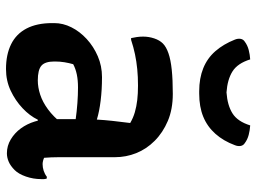

<svg xmlns="http://www.w3.org/2000/svg" viewBox="-127 -717 854 640"><g transform="rotate(90 300.0 -397.0)"><path d="M504 -353Q504 -330 504 -306.5Q504 -283 504 -259.5Q504 -236 504 -212.5Q504 -189 504 -166Q504 -153 504.5 -141Q505 -129 506 -117Q510 -115 516 -113.5Q522 -112 527 -112Q538 -112 549 -115.5Q560 -119 569 -126H575Q577 -121 577 -117Q577 -113 577 -107Q577 -81 568.5 -56.5Q560 -32 547 -19Q533 -5 519 1Q505 7 491 7Q466 7 444.5 -6Q423 -19 408 -39.5Q393 -60 385 -86Q377 -112 377 -138Q377 -163 377 -189Q377 -215 377 -236Q377 -266 378.5 -292Q380 -318 383 -345.5Q386 -373 390 -404Q373 -414 354 -419.5Q335 -425 313.5 -427.5Q292 -430 265 -430Q236 -430 210.5 -427.5Q185 -425 161 -420Q137 -415 113 -407H107Q105 -416 103.5 -426Q102 -436 102 -447Q102 -466 108 -484Q114 -502 125 -513Q136 -524 157.5 -531.5Q179 -539 212.5 -542.5Q246 -546 293 -546Q344 -546 383 -529.5Q422 -513 449.5 -485.5Q477 -458 490.5 -424Q504 -390 504 -353ZM185 -151Q185 -120 199 -108Q213 -96 248 -96Q271 -96 295.5 -104Q320 -112 344.5 -130Q369 -148 391 -176L394 -96H379Q366 -69 340.5 -45Q315 -21 282 -5.5Q249 10 210 10Q162 10 127.5 -7Q93 -24 75 -58.5Q57 -93 57 -144V-151Q57 -180 71 -208Q85 -236 110 -259Q135 -282 167.5 -296Q200 -310 237 -310Q279 -310 315.5 -305.5Q352 -301 378 -293Q404 -285 415 -275Q421 -270 425.5 -261.5Q430 -253 432.5 -241Q435 -229 435 -211Q408 -218 379.5 -222Q351 -226 323.5 -228Q296 -230 272 -230Q247 -230 228 -226Q209 -222 194 -214Q190 -200 187.5 -185Q185 -170 185 -153ZM288 -725Q331 -728 358 -745Q385 -762 398 -804Q414 -803 429.5 -799Q445 -795 457 -786Q465 -781 466.5 -772Q468 -763 464 -753Q450 -715 426 -688Q402 -661 369 -647.5Q336 -634 292 -634H284Q241 -634 207.5 -647.5Q174 -661 150.5 -688Q127 -715 112 -753Q108 -763 109.5 -772Q111 -781 119 -786Q131 -795 146.5 -799Q162 -803 178 -804Q191 -762 218 -745Q245 -728 288 -725Z"/></g></svg>

Font: Recursive Casual SemiBold
Style: Regular
Weight: 600
Version: Version 1.047